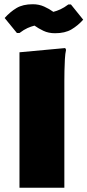

<svg xmlns="http://www.w3.org/2000/svg" viewBox="-20 -887 413 907"><path d="M72 -640 288 -660 292 -652Q288 -634 286.5 -607Q285 -580 284.5 -552Q284 -524 284 -504V0H72ZM240 -730Q209 -730 185 -741.5Q161 -753 143 -766Q127 -762 110 -754.5Q93 -747 72 -731H60L2 -802Q28 -831 58 -849Q88 -867 135 -867Q164 -867 188.5 -856Q213 -845 232 -831Q248 -835 265.5 -843Q283 -851 303 -866H315L373 -794Q348 -766 317.5 -748Q287 -730 240 -730Z"/></svg>

Font: Kufam Black
Style: Regular
Weight: 900
Designer: Wael Morcos, Artur Schmal
Foundry: Original Type
Version: Version 1.301; ttfautohint (v1.8.3)